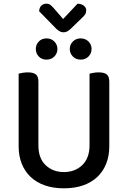

<svg xmlns="http://www.w3.org/2000/svg" viewBox="-20 -1006 693 1040"><path d="M572 -213Q572 -162 555.5 -120Q539 -78 507.5 -48Q476 -18 430.5 -2Q385 14 326 14Q268 14 222.5 -2Q177 -18 145.5 -48Q114 -78 97.5 -120Q81 -162 81 -213V-607Q88 -609 102 -611.5Q116 -614 131 -614Q160 -614 174 -603Q188 -592 188 -564V-219Q188 -148 227.5 -111Q267 -74 326 -74Q356 -74 381 -83.5Q406 -93 425 -111Q444 -129 454.5 -156Q465 -183 465 -219V-607Q472 -609 486 -611.5Q500 -614 515 -614Q544 -614 558 -603Q572 -592 572 -564ZM291 -741Q291 -717 274.5 -700Q258 -683 232 -683Q206 -683 190 -700Q174 -717 174 -741Q174 -764 190 -781Q206 -798 232 -798Q258 -798 274.5 -781Q291 -764 291 -741ZM476 -741Q476 -717 459.5 -700Q443 -683 417 -683Q391 -683 374.5 -700Q358 -717 358 -741Q358 -764 374.5 -781Q391 -798 417 -798Q443 -798 459.5 -781Q476 -764 476 -741ZM192 -945Q193 -965 204 -975.5Q215 -986 231 -986Q244 -986 252 -980Q260 -974 270 -963L322 -903L400 -986Q423 -985 435 -974.5Q447 -964 447 -951Q447 -937 441.5 -928.5Q436 -920 424 -909L361 -848Q352 -840 343.5 -835.5Q335 -831 324 -831Q312 -831 303 -836.5Q294 -842 285 -850Z"/></svg>

Font: Baloo Thambi 2 Medium
Style: Regular
Weight: 500
Designer: Aadarsh Rajan and Ek Type
Foundry: Ek Type
Version: Version 1.640;hotconv 1.0.111;makeotfexe 2.5.65597; ttfautoh